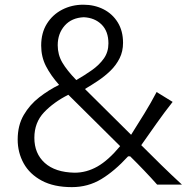

<svg xmlns="http://www.w3.org/2000/svg" viewBox="-20 -777 800 808"><path d="M282.3 10.5Q350.4 10.5 406.1 -23.1Q461.9 -56.7 519.2 -119.2H527.7Q558.1 -89.4 586.9 -59.1Q615.8 -28.9 641.4 0H745.8Q701.1 -41.1 658.5 -82.8Q615.9 -124.6 574.4 -166.1Q607.3 -213.2 639.5 -258.5Q671.6 -303.9 706.5 -348.2L639.1 -389.7Q614.5 -343 587.6 -299.3Q560.7 -255.6 531.7 -209.8L337.4 -402.5Q364.6 -418.4 392.9 -437.4Q421.2 -456.3 445 -479.5Q468.7 -502.6 483.2 -531.5Q497.8 -560.4 497.8 -596.9Q497.8 -646.7 475.6 -682.7Q453.4 -718.7 415.5 -738Q377.6 -757.2 330.7 -757.2Q282.1 -757.2 241.7 -736.4Q201.3 -715.5 177.3 -677.1Q153.3 -638.7 153.3 -585.2Q153.3 -538.1 173.3 -498.9Q193.3 -459.8 228.6 -419.9Q185.3 -398.6 145.2 -367.5Q105.2 -336.5 79.8 -292.9Q54.4 -249.2 54.4 -189.9Q54.4 -135.2 79.6 -89.6Q104.8 -44.1 155.7 -16.8Q206.5 10.5 282.3 10.5ZM485.6 -162Q435.7 -102.1 389.9 -76.2Q344.1 -50.2 294 -50.2Q212.3 -51.8 168.5 -91.3Q124.6 -130.8 124.6 -197.1Q124.6 -261.5 165.6 -304.6Q206.6 -347.6 267.6 -378.2ZM301.1 -440Q261.4 -481 242.1 -514.1Q222.9 -547.1 222.9 -586.6Q222.9 -635.9 252.2 -669.1Q281.5 -702.3 332.8 -704.5Q378.6 -702.3 407.5 -673.8Q436.3 -645.2 436.3 -594.3Q436.3 -558.4 417.3 -531.2Q398.2 -504.1 367.3 -482.2Q336.4 -460.3 301.1 -440Z"/></svg>

Font: Pinar-VF
Style: Regular
Weight: 300
Designer: Amin Abedi
Version: Version 3.0